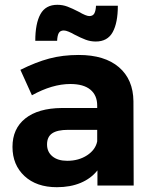

<svg xmlns="http://www.w3.org/2000/svg" viewBox="-20 -773 636 800"><path d="M386 0V-63Q359 -29 316 -11Q273 7 217 7Q132 7 82 -39.5Q32 -86 32 -161Q32 -237 85.5 -279.5Q139 -322 237 -323H385V-333Q385 -376 356.5 -399.5Q328 -423 273 -423Q198 -423 113 -376L65 -482Q129 -514 185 -529Q241 -544 308 -544Q416 -544 475.5 -493Q535 -442 536 -351L537 0ZM385 -184V-232H264Q219 -232 197.5 -217.5Q176 -203 176 -171Q176 -140 198.5 -121.5Q221 -103 260 -103Q308 -103 343 -126Q378 -149 385 -184ZM379 -600Q357 -600 337 -607.5Q317 -615 290 -629Q278 -636 266 -641Q254 -646 246 -646Q231 -646 225 -635.5Q219 -625 218 -603H127Q127 -675 148.5 -714Q170 -753 219 -753Q241 -753 261 -745.5Q281 -738 308 -724Q339 -706 352 -706Q367 -706 373 -717Q379 -728 380 -749H471Q471 -678 449.5 -639Q428 -600 379 -600Z"/></svg>

Font: Gontserrat SemiBold
Style: Regular
Weight: 600
Designer: Julieta Ulanovsky
Foundry: Julieta Ulanovsky
Version: Version 6.001